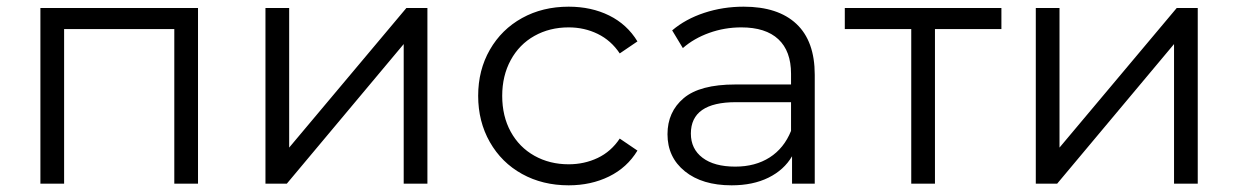

<svg xmlns="http://www.w3.org/2000/svg" viewBox="-20 -550 3709 575"><path d="M573 -526V0H502V-463H172V0H101V-526Z M775 -526H846V-108L1197 -526H1260V0H1189V-418L839 0H775Z M1412 -263Q1412 -340 1447 -401Q1482 -462 1543.5 -496Q1605 -530 1683 -530Q1751 -530 1804.5 -503.5Q1858 -477 1889 -426L1836 -390Q1810 -429 1770 -448.5Q1730 -468 1683 -468Q1626 -468 1580.5 -442.5Q1535 -417 1509.5 -370Q1484 -323 1484 -263Q1484 -202 1509.5 -155.5Q1535 -109 1580.5 -83.5Q1626 -58 1683 -58Q1730 -58 1770 -77Q1810 -96 1836 -135L1889 -99Q1858 -48 1804 -21.5Q1750 5 1683 5Q1605 5 1543.5 -29Q1482 -63 1447 -124.5Q1412 -186 1412 -263Z M2420 -326V0H2352V-82Q2328 -41 2281.5 -18Q2235 5 2171 5Q2083 5 2031 -37Q1979 -79 1979 -148Q1979 -215 2027.5 -256Q2076 -297 2182 -297H2349V-329Q2349 -397 2311 -432.5Q2273 -468 2200 -468Q2150 -468 2104 -451.5Q2058 -435 2025 -406L1993 -459Q2033 -493 2089 -511.5Q2145 -530 2207 -530Q2310 -530 2365 -478.5Q2420 -427 2420 -326ZM2349 -158V-244H2184Q2049 -244 2049 -150Q2049 -104 2084 -77.5Q2119 -51 2182 -51Q2242 -51 2285 -78.5Q2328 -106 2349 -158Z M2979 -463H2780V0H2709V-463H2510V-526H2979Z M3082 -526H3153V-108L3504 -526H3567V0H3496V-418L3146 0H3082Z"/></svg>

Font: Montserrat-Regular
Style: Regular
Weight: 400
Version: Version 7.200